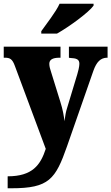

<svg xmlns="http://www.w3.org/2000/svg" viewBox="-23 -786 596 1028"><path d="M198 -619V-606H282C348 -643 454 -721 478 -756V-766H296C276 -721 225 -658 198 -619ZM18 158V222H39C239 222 274 174 336 -3L477 -407C494 -455 516 -476 549 -477H553V-536H346V-477L350 -476C387 -474 402 -469 402 -444C402 -430 395 -401 391 -389L336 -207C330 -189 326 -166 322 -137C320 -161 313 -201 300 -241L251 -399C246 -414 241 -430 241 -444C241 -465 256 -477 296 -477H301V-536H-3V-477H2C30 -477 43 -471 57 -432L222 11C194 97 151 158 18 158Z"/></svg>

Font: Noto Serif Devanagari SemiCondensed Black
Style: Regular
Weight: 900
Width: 4
Designer: Universal Thirst, Indian Type Foundry and the Monotype Design Team
Foundry: Monotype Imaging Inc.
Version: Version 2.004